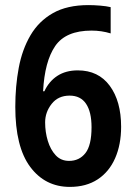

<svg xmlns="http://www.w3.org/2000/svg" viewBox="-20 -815 530 753"><path d="M40 -396Q40 -477 53.5 -549Q67 -621 99.5 -676.5Q132 -732 187.5 -763.5Q243 -795 327 -795Q348 -795 372.5 -793Q397 -791 414 -787V-684Q378 -695 339 -695Q238 -695 196.5 -634.5Q155 -574 149 -457H154Q172 -496 205 -517.5Q238 -539 285 -539Q366 -539 410.5 -478.5Q455 -418 455 -318Q455 -248 431.5 -194.5Q408 -141 363 -111.5Q318 -82 254 -82Q157 -82 98.5 -160.5Q40 -239 40 -396ZM251 -184Q291 -184 315 -214.5Q339 -245 339 -316Q339 -376 317.5 -408Q296 -440 253 -440Q208 -440 182.5 -407.5Q157 -375 157 -335Q157 -297 167.5 -262.5Q178 -228 198.5 -206Q219 -184 251 -184Z"/></svg>

Font: Noto Sans Kannada UI Condensed SemiBold
Style: Regular
Weight: 600
Width: 3
Designer: Jelle Bosma - Monotype Design Team
Foundry: Monotype Imaging Inc.
Version: Version 2.005; ttfautohint (v1.8.4.7-5d5b)